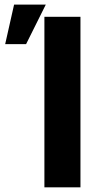

<svg xmlns="http://www.w3.org/2000/svg" viewBox="-20 -799 427 819"><path d="M323.2 -727.3H169.4V0H323.2ZM2.1 -610.8H91.3L175.4 -779.5H40.1Z"/></svg>

Font: Karasuma Gothic
Style: Bold
Weight: 700
Designer: Rasmus Andersson / Ryoko Nishizuka
Foundry: Genbu
Version: Version 1.00